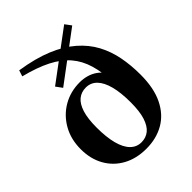

<svg xmlns="http://www.w3.org/2000/svg" viewBox="-208 -841 969 969"><g transform="rotate(-45 276.0 -357.0)"><path d="M268 12Q197 12 143.8 -17.2Q90.5 -46.5 61 -99Q31.5 -151.5 31.5 -220.5Q31.5 -292 62.8 -346.8Q94 -401.5 147.2 -432.5Q200.5 -463.5 267 -463.5Q293 -463.5 317.2 -456.5Q341.5 -449.5 361.8 -435Q382 -420.5 396.5 -398.8Q411 -377 417 -347.5L387.5 -342.5Q384.5 -417.5 368 -473.2Q351.5 -529 317 -569.2Q282.5 -609.5 225.2 -638.8Q168 -668 83 -689.5L93.5 -722Q194 -706.5 265.8 -676.8Q337.5 -647 385.2 -605.2Q433 -563.5 460.8 -511.8Q488.5 -460 500 -400.2Q511.5 -340.5 511.5 -274Q511.5 -178 480.5 -114.5Q449.5 -51 394.5 -19.5Q339.5 12 268 12ZM273.5 -28.5Q305.5 -28.5 328.8 -47.2Q352 -66 364.8 -106Q377.5 -146 377.5 -210Q377.5 -279 365 -326.5Q352.5 -374 328.5 -398.5Q304.5 -423 269.5 -423Q237.5 -423 214.2 -404.2Q191 -385.5 178.2 -345.2Q165.5 -305 165.5 -241.5Q165.5 -172.5 178 -125Q190.5 -77.5 214.8 -53Q239 -28.5 273.5 -28.5ZM188 -502.5 163.5 -536 418.5 -726 443 -693Z"/></g></svg>

Font: Newsreader 36pt SemiBold
Style: Regular
Weight: 600
Designer: Hugues Gentile
Foundry: Production Type
Version: Version 1.003